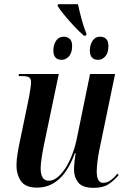

<svg xmlns="http://www.w3.org/2000/svg" viewBox="-20 -891 610 921"><path d="M382 -720Q358 -741 333.5 -767.5Q309 -794 288 -819.5Q267 -845 256 -863L258 -871H354Q360 -842 370.5 -802Q381 -762 395 -728L392 -720ZM276 -604Q236 -604 236 -649Q236 -676 249 -695.5Q262 -715 286 -715Q303 -715 314.5 -704.5Q326 -694 326 -671Q326 -637 310.5 -620.5Q295 -604 276 -604ZM451 -604Q411 -604 411 -649Q411 -676 424 -695.5Q437 -715 460 -715Q478 -715 489 -704.5Q500 -694 500 -670Q500 -637 485 -620.5Q470 -604 451 -604ZM430 10Q375 10 355 -16Q335 -42 335 -77Q335 -91 337.5 -116Q340 -141 343 -156H339Q308 -71 262.5 -31Q217 9 158 9Q102 9 80.5 -22.5Q59 -54 59 -98Q59 -123 64.5 -156Q70 -189 76 -216L120 -429Q124 -452 126.5 -469.5Q129 -487 129 -496Q129 -513 120 -519.5Q111 -526 86 -526H69L71 -536H262L191 -197Q185 -168 180 -135.5Q175 -103 175 -84Q175 -24 214 -24Q236 -24 257 -41.5Q278 -59 296 -88Q314 -117 327 -151.5Q340 -186 347 -219L412 -536H532L456 -169Q451 -144 447.5 -116Q444 -88 444 -69Q444 -14 475 -14Q494 -14 511 -26.5Q528 -39 543 -58L549 -51Q528 -26 501.5 -8Q475 10 430 10Z"/></svg>

Font: Noto Serif Display Condensed SemiBold
Style: Italic
Weight: 600
Width: 3
Italic angle: -12°
Designer: Monotype Design Team
Foundry: Monotype Imaging Inc.
Version: Version 2.009